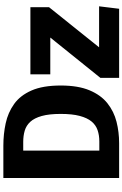

<svg xmlns="http://www.w3.org/2000/svg" viewBox="188 -922 733 1150"><g transform="rotate(-90 555.0 -346.5)"><path d="M64.5 -693.4H257.7Q327.4 -693.4 391.7 -679.5Q456 -665.7 507.4 -629.1Q558.8 -592.5 588.5 -524.7Q618.3 -456.9 618.3 -349.9Q618.3 -245.5 589.6 -177.2Q560.9 -108.9 512 -70.1Q463 -31.2 401.3 -15.6Q339.7 0 273.1 0H64.5ZM281.2 -574.4H228.6V-118.6H283.2Q320.5 -118.6 350.9 -129Q381.3 -139.3 402.8 -165.1Q424.2 -190.9 436.2 -236Q448.2 -281.1 448.2 -349.9Q448.2 -419.4 435.7 -463.7Q423.2 -508 400.9 -532.2Q378.5 -556.4 347.9 -565.4Q317.2 -574.4 281.2 -574.4ZM685.2 -531.4H1087.2V-419.6L847.1 -120H1092.7L1078 0H664V-112L905.6 -412.3H685.2Z"/></g></svg>

Font: Fira Sans Variable
Style: Regular
Weight: 400
Designer: Carrois Corporate & Edenspiekermann AG
Foundry: Carrois Corporate GbR & Edenspiekermann AG
Version: Version 4.202